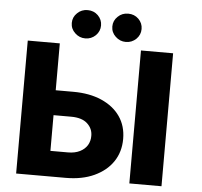

<svg xmlns="http://www.w3.org/2000/svg" viewBox="-60 -984 1100 1046"><g transform="rotate(5 490.0 -460.5)"><path d="M176.3 -334.5V-470.7H337.9Q426.8 -470.7 492.7 -441.9Q559.1 -412.6 594.7 -361.3Q630.9 -309.1 630.9 -238.3Q630.9 -167.5 594.7 -113.8Q559.1 -61 492.7 -30.3Q426.8 0 337.9 0H66.4V-727.1H241.7V-139.2H337.9Q375.5 -139.2 402.8 -152.8Q429.2 -166 443.4 -189Q457 -212.9 456.5 -239.7Q457 -279.8 426.3 -307.6Q396.5 -334.5 337.9 -334.5ZM685.5 -727.1H861.3V0H685.5ZM320.8 -789.1Q296.9 -811.5 296.9 -843.8Q296.9 -876 320.8 -898.4Q343.8 -920.9 377.4 -920.9Q411.1 -920.9 434.1 -898.4Q457 -875.5 457 -843.8Q457 -812 434.1 -789.1Q410.2 -766.1 377.4 -766.1Q344.7 -766.1 320.8 -789.1ZM542.5 -789.1Q518.6 -811.5 518.6 -843.8Q518.6 -876 542.5 -898.4Q565.4 -920.9 599.1 -920.9Q632.8 -920.9 655.8 -898.4Q678.7 -875.5 678.7 -843.8Q678.7 -812 655.8 -789.1Q631.8 -766.1 599.1 -766.1Q566.4 -766.1 542.5 -789.1Z"/></g></svg>

Font: My Font
Style: Regular
Weight: 500
Designer: Rasmus Andersson
Foundry: rsms
Version: Version 0.001